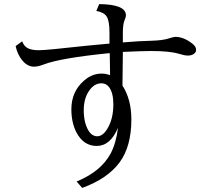

<svg xmlns="http://www.w3.org/2000/svg" viewBox="-20 -841 1040 947"><path d="M520 -626V-679.2Q520 -737.8 506.3 -759.3Q493.2 -780.3 455.1 -787.1L469.2 -820.8Q601.1 -819.3 601.1 -765.6Q601.1 -756.3 596.2 -746.1Q585.9 -724.6 585.9 -679.7V-665V-631.8Q666 -638.7 728 -640.1Q781.2 -641.6 810.5 -650.9Q836.4 -659.2 844.7 -659.2Q885.3 -659.2 927.2 -627Q947.3 -611.8 947.3 -595.7Q947.3 -583.5 937.5 -576.2Q925.8 -566.9 907.2 -566.9Q890.6 -566.9 864.3 -575.2Q817.9 -589.4 726.6 -589.4Q684.6 -589.4 585.9 -585V-576.2Q584 -463.9 584 -418.9Q627.9 -351.1 627.9 -252Q627.9 -118.7 569.8 -40Q510.3 40.5 385.3 85.9L357.9 54.2Q478.5 4.9 526.4 -85Q552.7 -135.7 562 -210.9Q524.4 -121.1 457 -121.1Q391.6 -121.1 356.4 -189Q332 -236.8 332 -302.2Q332 -390.1 395.5 -444.3Q434.6 -478 481 -478Q502.4 -478 522.9 -470.2V-477.5Q522.9 -517.1 521.5 -568.4L521 -579.1Q278.8 -554.7 196.8 -523.4Q168.5 -512.2 147.9 -512.2Q116.2 -512.2 91.3 -541.5Q65.9 -571.3 57.1 -613.8L89.4 -637.2Q98.1 -612.8 117.7 -603Q136.7 -593.3 171.9 -593.3Q192.4 -593.3 251.5 -599.1Q426.8 -618.2 520 -626ZM480 -430.2Q445.8 -430.2 420.4 -394.5Q393.1 -356 393.1 -297.4Q393.1 -235.4 416.5 -196.8Q433.6 -168.9 459.5 -168.9Q486.8 -168.9 509.3 -205.6Q539.1 -254.4 539.1 -326.7Q539.1 -383.3 517.6 -411.6Q503.4 -430.2 480 -430.2Z"/></svg>

Font: BIZ UDMincho
Style: Regular
Weight: 400
Monospace: yes
Designer: TypeBank Co., Ltd.
Foundry: Morisawa Inc.
Version: Version 1.06